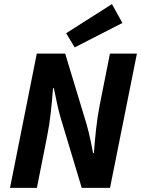

<svg xmlns="http://www.w3.org/2000/svg" viewBox="-20 -912 685 932"><path d="M28.6 0 158.6 -651.8H296.4L400 -309.8Q405.1 -292.2 410.8 -268.9Q416.4 -245.5 421.8 -219.7Q427.2 -194 431.8 -168.7H435.8Q439.6 -223.4 446.4 -285.1Q453.1 -346.8 464.2 -403L513.7 -651.8H644.6L514.1 0H376.8L274.1 -341Q266.4 -367.4 257.9 -405.2Q249.4 -443 241.4 -483.9H237.4Q233.6 -430.2 226.8 -368.1Q220.1 -306 208.6 -249.6L159.1 0ZM342.7 -682 301 -750.7 523.4 -892.1 574.2 -800.6Z"/></svg>

Font: Source Sans Variable
Style: Italic
Weight: 200
Italic angle: -11°
Designer: Paul D. Hunt
Foundry: Adobe Systems Incorporated
Version: Version 3.006;hotconv 1.0.111;makeotfexe 2.5.65597